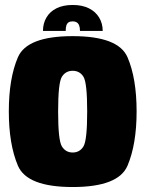

<svg xmlns="http://www.w3.org/2000/svg" viewBox="-20 -749 588 773"><path d="M272.5 4Q457 4 493.5 -82.2Q530 -168.5 530 -300.5Q530 -433 493.5 -518.2Q457 -603.5 272.5 -603.5Q88.5 -603.5 52 -518.2Q15.5 -433 15.5 -300.5Q15.5 -168.5 52 -82.2Q88.5 4 272.5 4ZM272.5 -135Q244.5 -135 229.2 -159.5Q214 -184 214 -300Q214 -416 229.2 -440Q244.5 -464 272.5 -464Q301 -464 316 -440Q331 -416 331 -300Q331 -184 316 -159.5Q301 -135 272.5 -135ZM273 -729Q234 -729 207.2 -715.5Q180.5 -702 166.8 -678.2Q153 -654.5 153 -624.5H244.5Q244.5 -638 247.2 -646.5Q250 -655 256 -659Q262 -663 273 -663Q282 -663 288.5 -659.2Q295 -655.5 298.5 -647Q302 -638.5 302 -624.5H393.5Q393.5 -654.5 379.2 -678.2Q365 -702 338 -715.5Q311 -729 273 -729Z"/></svg>

Font: Anybody Condensed Black
Style: Regular
Weight: 900
Width: 3
Designer: Tyler Finck
Foundry: Etcetera Type Company
Version: Version 1.113;gftools[0.9.25]